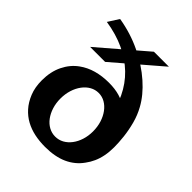

<svg xmlns="http://www.w3.org/2000/svg" viewBox="-224 -934 1089 1089"><g transform="rotate(45 320.5 -389.5)"><path d="M319.7 19.2Q275.1 19.2 235.1 10.8Q195.1 2.3 161.4 -16.1Q127.8 -34.5 101.6 -63.8Q74.8 -93.6 57.5 -136.6Q40.2 -179.7 40.2 -235Q40.2 -304.9 66 -357.6Q91.8 -410.4 136.2 -442.3Q173.4 -469.3 219.3 -482.1Q265.3 -495 319.7 -495Q367.8 -495 405.4 -484Q442.9 -472.9 476.4 -449.8Q509.9 -426.7 545.6 -390.2L459.2 -349.1Q449.4 -428.2 418.9 -492.7Q388.3 -557.2 338.2 -605.6Q288 -654.1 220 -685.6Q152 -717.1 66.9 -730.1L108.3 -795.1Q207.3 -778.8 293 -737.4Q378.7 -696.1 442.7 -639.6Q506.7 -583.1 540.6 -520.9Q563.7 -479.4 576.4 -431.8Q589 -384.2 594.1 -338.6Q599.1 -292.9 599.1 -257Q599.1 -219.1 592.8 -187.4Q586.6 -155.7 574.7 -129.4Q562.9 -103.1 545.7 -80.1Q511 -31.3 455.2 -6Q399.4 19.2 319.7 19.2ZM319.4 -62.8Q347.2 -62.8 371.2 -75.9Q395.1 -89.1 412.9 -112.7Q430.8 -136.2 440.8 -167.8Q450.8 -199.3 450.8 -235.5Q450.8 -272.4 440.7 -304.6Q430.6 -336.7 412.6 -361.1Q394.6 -385.4 370.8 -399.1Q347 -412.7 319.4 -412.7Q291.8 -412.7 267.9 -399.2Q243.9 -385.7 226 -361.5Q208 -337.3 198 -305.3Q188 -273.3 188 -236.6Q188 -200.2 198 -168.5Q208 -136.9 225.7 -113.1Q243.4 -89.3 267.5 -76.1Q291.6 -62.8 319.4 -62.8ZM99.8 -562.8 375.3 -799.4H495.4L220.2 -562.8Z"/></g></svg>

Font: Russolo 10pt ExtraLight
Style: Regular
Weight: 200
Designer: Micah Stupak-Hahn
Version: Version 1.000